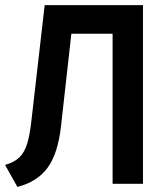

<svg xmlns="http://www.w3.org/2000/svg" viewBox="-20 -720 656 752"><path d="M421 0V-588H172L185 -700H540V0ZM48 12 0 -74Q36.5 -84.5 56.5 -104.2Q76.5 -124 86.8 -158.5Q97 -193 103 -247L155 -700H272L219 -226Q207 -118 166.2 -62.8Q125.5 -7.5 48 12Z"/></svg>

Font: Overpass Mono
Style: Bold
Weight: 700
Monospace: yes
Designer: Delve Withrington, Dave Bailey
Foundry: Delve Fonts LLC
Version: Version 4.000